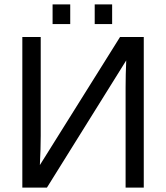

<svg xmlns="http://www.w3.org/2000/svg" viewBox="-20 -857 759 877"><path d="M82 0V-688H166V-236.8Q166 -181.2 162.1 -103L528.3 -688H636.7V0H553.7V-457Q553.7 -516.6 556.6 -581.1L194.3 0ZM412.6 -747.1V-836.9H492.2V-747.1ZM220.2 -747.1V-836.9H300.8V-747.1Z"/></svg>

Font: Arial
Style: Regular
Weight: 400
Designer: Steve Matteson
Foundry: Ascender Corporation
Version: Version 2.00.3